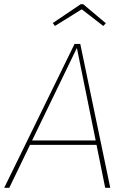

<svg xmlns="http://www.w3.org/2000/svg" viewBox="-29 -889 606 909"><path d="M469 0 428 -203H113L15 0H-9L324 -681H351L493 0ZM123 -224H424L335 -662ZM231 -766 221 -780 353 -869H365L472 -779L460 -766L358 -845Z"/></svg>

Font: Fira Sans Thin
Style: Italic
Weight: 250
Italic angle: -8°
Designer: Carrois Corporate & Edenspiekermann AG
Foundry: Carrois Corporate GbR & Edenspiekermann AG
Version: Version 4.203